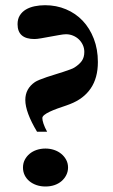

<svg xmlns="http://www.w3.org/2000/svg" viewBox="-20 -694 427 726"><path d="M151.9 -132.3Q168.9 -132.3 184.3 -127.2Q199.7 -122.1 211.4 -112.5Q223.1 -103 230.2 -89.8Q237.3 -76.7 237.3 -60.5Q237.3 -45.4 230.7 -32.2Q224.1 -19 212.9 -9.3Q201.7 0.5 186 5.9Q170.4 11.2 151.9 11.2Q133.8 11.2 118.2 5.9Q102.5 0.5 91.1 -9Q79.6 -18.6 73.2 -31.7Q66.9 -44.9 66.9 -60.5Q66.9 -76.7 73.7 -89.8Q80.6 -103 92 -112.5Q103.5 -122.1 118.9 -127.2Q134.3 -132.3 151.9 -132.3ZM120.1 -195.8Q98.1 -232.4 86.9 -262.7Q75.7 -293 75.7 -315.9Q75.7 -358.9 112.3 -383.8Q118.2 -387.7 130.1 -392.6Q142.1 -397.5 157.2 -402.6Q172.4 -407.7 188.7 -412.6Q205.1 -417.5 219.7 -422.4Q234.4 -427.2 245.6 -431.4Q256.8 -435.5 261.2 -438.5Q279.8 -450.2 289.3 -463.6Q298.8 -477.1 298.8 -497.6Q298.8 -511.7 293.2 -523.9Q287.6 -536.1 278.1 -545.2Q268.6 -554.2 256.1 -559.3Q243.7 -564.5 229.5 -564.5Q220.2 -564.5 203.9 -561.5Q187.5 -558.6 169.9 -555.4Q152.3 -552.2 136 -549.3Q119.6 -546.4 110.4 -546.4Q46.4 -546.4 46.4 -602.5Q46.4 -622.1 54.9 -635.7Q63.5 -649.4 77.9 -658Q92.3 -666.5 111.1 -670.4Q129.9 -674.3 150.4 -674.3Q192.9 -674.3 229.5 -658.9Q266.1 -643.6 292.7 -615.5Q319.3 -587.4 334.7 -547.6Q350.1 -507.8 350.1 -459.5Q350.1 -399.4 323.2 -359.9Q296.4 -320.3 244.6 -300.3L231.4 -295.4Q213.9 -289.6 197.5 -283.7Q181.2 -277.8 168.2 -271.7Q155.3 -265.6 147.7 -259.5Q140.1 -253.4 140.1 -247.6Q140.1 -239.3 144.5 -226.1Q148.9 -212.9 158.2 -195.8Z"/></svg>

Font: XB Niloofar
Style: Bold
Weight: 700
Designer: Behnam
Foundry: Irmug
Version: Version 7.201 2008